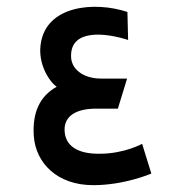

<svg xmlns="http://www.w3.org/2000/svg" viewBox="-20 -531 500 562"><path d="M396 -110C396 -110 344 -81 272 -81C206 -80 169 -105 169 -152C169 -189 199 -213 262 -213H325L352 -301H276C222 -301 187 -330 188 -368C188 -447 290 -435 355 -414L353 -496C256 -528 114 -515 99 -401C91 -346 122 -294 146 -277C97 -250 74 -202 79 -132C85 -54 147 11 253 11C345 11 423 -23 423 -23Z"/></svg>

Font: Advent Pro
Style: SemiBold
Weight: 600
Designer: Andreas Kalpakidis
Foundry: Andreas Kalpakidis
Version: Version 2.002 2008